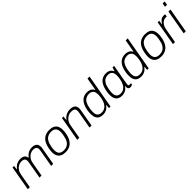

<svg xmlns="http://www.w3.org/2000/svg" viewBox="390 -2281 3851 3851"><g transform="rotate(-45 2315.5 -355.5)"><path d="M26 0 118 -526H161L151 -439H157Q189 -479 220 -500Q251 -521 283.5 -529.5Q316 -538 349 -538Q402 -538 438 -515Q474 -492 482 -439H489Q519 -479 550.5 -500Q582 -521 614 -529.5Q646 -538 680 -538Q739 -538 777 -509.5Q815 -481 815 -415Q815 -404 814 -391.5Q813 -379 810 -366L746 0H688L752 -365Q754 -376 755 -386Q756 -396 756 -404Q756 -438 743 -455.5Q730 -473 707 -479.5Q684 -486 657 -486Q617 -486 577.5 -465Q538 -444 508 -403Q478 -362 468 -301L415 0H357L421 -365Q423 -376 424 -386Q425 -396 425 -404Q425 -438 412 -455.5Q399 -473 376 -479.5Q353 -486 325 -486Q286 -486 246.5 -466Q207 -446 177.5 -405Q148 -364 137 -301L84 0Z M1089 12Q1026 12 982.5 -9Q939 -30 916 -73.5Q893 -117 893 -183Q893 -203 895.5 -224.5Q898 -246 902 -271Q918 -365 953.5 -423.5Q989 -482 1043.5 -510Q1098 -538 1170 -538Q1234 -538 1277.5 -517Q1321 -496 1343.5 -452.5Q1366 -409 1366 -341Q1366 -322 1364.5 -300.5Q1363 -279 1358 -255Q1342 -163 1306 -104Q1270 -45 1215.5 -16.5Q1161 12 1089 12ZM1091 -39Q1143 -39 1184.5 -60.5Q1226 -82 1254 -128.5Q1282 -175 1294 -249Q1299 -276 1301.5 -293.5Q1304 -311 1305 -323.5Q1306 -336 1306 -347Q1306 -396 1289.5 -427Q1273 -458 1242.5 -472.5Q1212 -487 1169 -487Q1117 -487 1075.5 -465.5Q1034 -444 1006.5 -398Q979 -352 965 -277Q960 -250 958 -232Q956 -214 955 -201.5Q954 -189 954 -179Q954 -129 969.5 -98.5Q985 -68 1016 -53.5Q1047 -39 1091 -39Z M1428 0 1520 -526H1563L1553 -439H1559Q1591 -479 1624.5 -500Q1658 -521 1691.5 -529.5Q1725 -538 1759 -538Q1801 -538 1833.5 -526Q1866 -514 1884.5 -486.5Q1903 -459 1903 -414Q1903 -403 1901.5 -390.5Q1900 -378 1898 -365L1834 0H1776L1840 -364Q1842 -376 1843 -386Q1844 -396 1844 -404Q1844 -438 1830.5 -455.5Q1817 -473 1792.5 -479.5Q1768 -486 1737 -486Q1706 -486 1674.5 -474.5Q1643 -463 1615 -439.5Q1587 -416 1566.5 -381.5Q1546 -347 1539 -300L1486 0Z M2157 12Q2101 12 2062.5 -7.5Q2024 -27 2004 -69Q1984 -111 1984 -176Q1984 -199 1985.5 -224Q1987 -249 1992 -277Q2004 -344 2026 -393.5Q2048 -443 2079.5 -475Q2111 -507 2150 -522.5Q2189 -538 2236 -538Q2268 -538 2297.5 -530Q2327 -522 2350.5 -504.5Q2374 -487 2387 -455H2394L2442 -723H2500L2372 0H2328L2334 -79H2327Q2293 -32 2250 -10Q2207 12 2157 12ZM2162 -39Q2215 -39 2254.5 -63.5Q2294 -88 2320.5 -134.5Q2347 -181 2359 -247Q2363 -271 2365 -288.5Q2367 -306 2368 -319Q2369 -332 2369 -343Q2369 -404 2350 -434.5Q2331 -465 2303 -476Q2275 -487 2247 -487Q2197 -487 2158 -466Q2119 -445 2093 -399.5Q2067 -354 2054 -281Q2050 -252 2047.5 -233Q2045 -214 2044 -200Q2043 -186 2043 -175Q2043 -101 2075.5 -70Q2108 -39 2162 -39Z M2693 12Q2640 12 2602 -8Q2564 -28 2544 -69.5Q2524 -111 2524 -176Q2524 -196 2526 -218.5Q2528 -241 2532 -266Q2548 -361 2581 -421.5Q2614 -482 2663.5 -510Q2713 -538 2775 -538Q2812 -538 2840.5 -528.5Q2869 -519 2890 -499.5Q2911 -480 2924 -449H2931L2955 -526H3000L2979 -408Q2975 -380 2967.5 -339.5Q2960 -299 2952 -255Q2944 -211 2937.5 -171Q2931 -131 2926.5 -102.5Q2922 -74 2922 -66Q2922 -53 2929 -46.5Q2936 -40 2949 -40H2994L2987 -6Q2977 -1 2962.5 4.5Q2948 10 2931 10Q2901 10 2886.5 -4.5Q2872 -19 2870 -46Q2870 -53 2870.5 -61.5Q2871 -70 2872 -79L2865 -82Q2833 -33 2787 -10.5Q2741 12 2693 12ZM2707 -39Q2731 -39 2758.5 -48Q2786 -57 2812.5 -80Q2839 -103 2860.5 -145Q2882 -187 2894 -253Q2897 -277 2899.5 -294.5Q2902 -312 2903 -325.5Q2904 -339 2904 -350Q2904 -395 2891 -425.5Q2878 -456 2850.5 -471.5Q2823 -487 2780 -487Q2737 -487 2700.5 -467.5Q2664 -448 2636.5 -402.5Q2609 -357 2596 -277Q2591 -248 2588.5 -229.5Q2586 -211 2585 -197.5Q2584 -184 2584 -172Q2584 -102 2615.5 -70.5Q2647 -39 2707 -39Z M3240 12Q3184 12 3145.5 -7.5Q3107 -27 3087 -69Q3067 -111 3067 -176Q3067 -199 3068.5 -224Q3070 -249 3075 -277Q3087 -344 3109 -393.5Q3131 -443 3162.5 -475Q3194 -507 3233 -522.5Q3272 -538 3319 -538Q3351 -538 3380.5 -530Q3410 -522 3433.5 -504.5Q3457 -487 3470 -455H3477L3525 -723H3583L3455 0H3411L3417 -79H3410Q3376 -32 3333 -10Q3290 12 3240 12ZM3245 -39Q3298 -39 3337.5 -63.5Q3377 -88 3403.5 -134.5Q3430 -181 3442 -247Q3446 -271 3448 -288.5Q3450 -306 3451 -319Q3452 -332 3452 -343Q3452 -404 3433 -434.5Q3414 -465 3386 -476Q3358 -487 3330 -487Q3280 -487 3241 -466Q3202 -445 3176 -399.5Q3150 -354 3137 -281Q3133 -252 3130.5 -233Q3128 -214 3127 -200Q3126 -186 3126 -175Q3126 -101 3158.5 -70Q3191 -39 3245 -39Z M3804 12Q3741 12 3697.5 -9Q3654 -30 3631 -73.5Q3608 -117 3608 -183Q3608 -203 3610.5 -224.5Q3613 -246 3617 -271Q3633 -365 3668.5 -423.5Q3704 -482 3758.5 -510Q3813 -538 3885 -538Q3949 -538 3992.5 -517Q4036 -496 4058.5 -452.5Q4081 -409 4081 -341Q4081 -322 4079.5 -300.5Q4078 -279 4073 -255Q4057 -163 4021 -104Q3985 -45 3930.5 -16.5Q3876 12 3804 12ZM3806 -39Q3858 -39 3899.5 -60.5Q3941 -82 3969 -128.5Q3997 -175 4009 -249Q4014 -276 4016.5 -293.5Q4019 -311 4020 -323.5Q4021 -336 4021 -347Q4021 -396 4004.5 -427Q3988 -458 3957.5 -472.5Q3927 -487 3884 -487Q3832 -487 3790.5 -465.5Q3749 -444 3721.5 -398Q3694 -352 3680 -277Q3675 -250 3673 -232Q3671 -214 3670 -201.5Q3669 -189 3669 -179Q3669 -129 3684.5 -98.5Q3700 -68 3731 -53.5Q3762 -39 3806 -39Z M4143 0 4235 -526H4278L4268 -439H4273Q4284 -459 4302.5 -482Q4321 -505 4348.5 -521.5Q4376 -538 4414 -538Q4428 -538 4439.5 -536Q4451 -534 4455 -532L4447 -480H4416Q4382 -480 4355 -465.5Q4328 -451 4307.5 -426.5Q4287 -402 4273.5 -371Q4260 -340 4254 -304L4201 0Z M4559 -642 4573 -723H4631L4617 -642ZM4448 0 4541 -526H4599L4506 0Z"/></g></svg>

Font: Archivo SemiBold ExtraLight
Style: Italic
Weight: 250
Italic angle: -10°
Version: Version 2.001